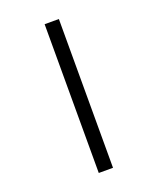

<svg xmlns="http://www.w3.org/2000/svg" viewBox="-168 -930 937 1140"><g transform="rotate(-20 300.0 -360.0)"><path d="M255 110V-830H345V110Z"/></g></svg>

Font: JetBrains Mono Zero
Style: Regular-Zero
Weight: 400
Designer: Philipp Nurullin, Konstantin Bulenkov
Foundry: JetBrains
Version: Version 2.211